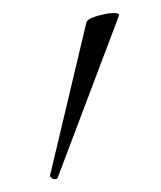

<svg xmlns="http://www.w3.org/2000/svg" viewBox="-20 -751 252 300"><path d="M70 -473Q69 -471 66 -471Q63 -471 60.5 -473Q58 -475 58 -476L115 -716Q117 -724 149 -730Q167 -732 166 -727Z"/></svg>

Font: Cormorant Upright Light
Style: Regular
Weight: 300
Designer: Christian Thalmann (Catharsis Fonts)
Foundry: Catharsis Fonts
Version: Version 3.302;PS 003.302;hotconv 1.0.88;makeotf.lib2.5.64775